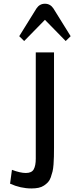

<svg xmlns="http://www.w3.org/2000/svg" viewBox="-20 -1012 404 1043"><path d="M34.7 0ZM273.4 -727.5V-210.9Q273.4 -181.2 272.9 -161.9Q272.5 -142.6 270.8 -118.9Q269 -95.2 265.4 -80.3Q261.7 -65.4 255.9 -48.8Q250 -32.2 241 -22.5Q231.9 -12.7 219.2 -4.2Q206.5 4.4 189.5 8.1Q172.4 11.7 150.9 11.7Q91.8 11.7 34.7 -14.2L44.9 -89.4Q89.8 -72.3 120.6 -72.3Q152.3 -72.3 163.3 -92.3Q174.3 -112.3 174.3 -149.9V-727.5ZM224.1 -904.3 111.3 -789.1 84.5 -815.4 178.2 -966.3Q195.3 -991.7 224.1 -991.7Q252.9 -991.7 270 -966.3L363.8 -815.4L336.9 -789.1Z"/></svg>

Font: Coda
Style: Regular
Weight: 400
Designer: vernon adams
Foundry: vernon adams
Version: Version 2.000; ttfautohint (v0.8) -r 50 -G 200 -x